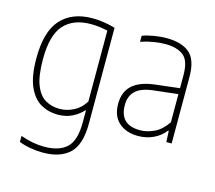

<svg xmlns="http://www.w3.org/2000/svg" viewBox="-109 -683 1172 1047"><g transform="rotate(15 477.0 -159.0)"><path d="M214.5 230Q182.5 230 145.8 223.8Q109 217.5 80.5 206V172Q117 185 150.2 191Q183.5 197 215 197Q299 197 341.5 156.8Q384 116.5 384 14.5V-53.5H381Q359 -28 323.2 -9.5Q287.5 9 240 9Q188 9 144.8 -15.5Q101.5 -40 75.2 -98.5Q49 -157 49 -259Q49 -409.5 112 -478.8Q175 -548 290 -548Q322 -548 356.8 -542.5Q391.5 -537 418 -528.5V12Q418 130.5 366.2 180.2Q314.5 230 214.5 230ZM242 -24Q282.5 -24 321.2 -43.8Q360 -63.5 384 -103.5V-503.5Q366 -508 340.2 -511.5Q314.5 -515 289 -515Q190 -515 137.5 -456.8Q85 -398.5 85 -263Q85 -167.5 106 -115.8Q127 -64 162.5 -44Q198 -24 242 -24Z M693.5 8Q626 8 585 -28.5Q544 -65 544 -133.5Q544 -201.5 585.8 -239.5Q627.5 -277.5 716 -287.5L848 -303V-375.5Q848 -458.5 811.5 -486.8Q775 -515 708 -515Q679.5 -515 644 -509.2Q608.5 -503.5 572 -491V-525Q601 -536 638.2 -542Q675.5 -548 708.5 -548Q791 -548 836.5 -510.8Q882 -473.5 882 -375V0H852L849 -62.5H845Q818.5 -28.5 779 -10.2Q739.5 8 693.5 8ZM581 -137Q581 -25 696 -25Q735 -25 775.5 -44Q816 -63 848 -110.5V-269.5L715 -254.5Q644.5 -247 612.8 -217.8Q581 -188.5 581 -137Z"/></g></svg>

Font: Encode Sans Semi Condensed Thin
Style: Regular
Weight: 100
Width: 4
Designer: Multiple Designers
Foundry: Impallari Type
Version: Version 3.000; ttfautohint (v1.8.3) -l 8 -r 50 -G 200 -x 14 